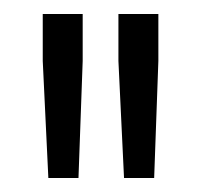

<svg xmlns="http://www.w3.org/2000/svg" viewBox="-20 -764 290 274"><path d="M41 -677V-744H98V-677L92 -510H49ZM149 -677V-744H206V-677L200 -510H157Z"/></svg>

Font: Exo Light
Style: Regular
Weight: 300
Designer: Natanael Gama
Foundry: Natanael Gama
Version: Version 1.500; ttfautohint (v1.6)